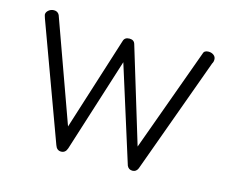

<svg xmlns="http://www.w3.org/2000/svg" viewBox="-75 -575 812 684"><g transform="rotate(15 330.5 -233.0)"><path d="M639 -436 483 -7Q477 7 463 7Q449 7 443 -6L332 -358L222 -11Q216 7 200 7Q184 7 178 -11L22 -436Q18 -448 18 -450Q18 -459 26.5 -466Q35 -473 46 -473Q60 -473 66 -461L201 -86L310 -430Q314 -445 332 -445Q349 -445 353 -430L459 -81L597 -461Q600 -473 616 -473Q627 -473 635 -467Q643 -461 643 -451Q643 -442 639 -436Z"/></g></svg>

Font: Dosis
Style: Light
Weight: 300
Designer: Edgar Tolentino, Pablo Impallari, Igino Marini
Foundry: Edgar Tolentino, Pablo Impallari, Igino Marini
Version: Version 1.007